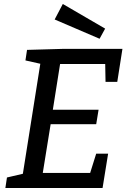

<svg xmlns="http://www.w3.org/2000/svg" viewBox="-20 -946 643 966"><path d="M7 0 15 -53 109 -75 93 -59 185 -639 197 -622 108 -642 116 -695 293 -700H596L570 -534H511L509 -640L526 -624H265L285 -641L243 -376L231 -394H476L464 -321H218L238 -341L192 -56L180 -76H452L428 -58L464 -173H524L496 0ZM481 -751 255 -848 296 -926 509 -802Z"/></svg>

Font: Bitter Thin Medium
Style: Italic
Weight: 500
Italic angle: -9°
Version: Version 3.021